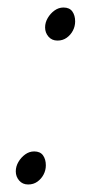

<svg xmlns="http://www.w3.org/2000/svg" viewBox="-20 -479 253 511"><path d="M133 -371Q118 -371 109 -381.5Q100 -392 100 -406Q100 -419 107 -431Q114 -443 125 -451Q136 -459 149 -459Q165 -459 172.5 -448.5Q180 -438 180 -422Q180 -409 174 -397.5Q168 -386 157.5 -378.5Q147 -371 133 -371ZM55 12Q40 12 31 1.5Q22 -9 22 -23Q22 -36 29 -48Q36 -60 47 -68Q58 -76 71 -76Q87 -76 94.5 -65.5Q102 -55 102 -39Q102 -26 96 -14.5Q90 -3 79.5 4.5Q69 12 55 12Z"/></svg>

Font: Source Sans 3 Light
Style: Italic
Weight: 300
Italic angle: -11°
Designer: Paul D. Hunt
Foundry: Adobe
Version: Version 3.046;hotconv 1.0.118;makeotfexe 2.5.65603